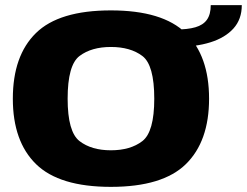

<svg xmlns="http://www.w3.org/2000/svg" viewBox="-20 -722 962 748"><path d="M412 6Q613.5 6 704 -82.5Q794.5 -171 794.5 -337.5Q794.5 -504.5 704 -593Q613.5 -681.5 412 -681.5Q210 -681.5 120 -593.2Q30 -505 30 -337.5Q30 -171 120.5 -82.5Q211 6 412 6ZM412 -136.5Q336.5 -136.5 290 -172.2Q243.5 -208 243.5 -337.5Q243.5 -469 290 -504Q336.5 -539 412 -539Q488 -539 534.5 -504Q581 -469 581 -337.5Q581 -208 534.5 -172.2Q488 -136.5 412 -136.5ZM663 -607V-539Q741.5 -539 799.2 -557Q857 -575 889.5 -611Q922 -647 922 -702H801Q801 -666 786.2 -645.2Q771.5 -624.5 741.2 -615.8Q711 -607 663 -607Z"/></svg>

Font: Anybody SemiExpanded ExtraBold
Style: Regular
Weight: 800
Width: 6
Version: Version 1.113;gftools[0.9.25]